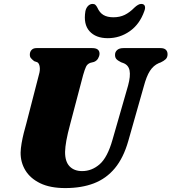

<svg xmlns="http://www.w3.org/2000/svg" viewBox="-20 -945 874 978"><path d="M553 -233 632.5 -509.5Q645.5 -557.5 640 -585.8Q634.5 -614 607.5 -624L596.5 -628Q578.5 -637 572 -645.2Q565.5 -653.5 566 -666.5Q566 -680.5 576.8 -690.2Q587.5 -700 608.5 -700H797.5Q816 -700 824.8 -691.5Q833.5 -683 833.5 -669Q833.5 -652.5 824 -643.5Q814.5 -634.5 798.5 -627L789 -623.5Q761.5 -611.5 743.8 -584Q726 -556.5 712 -503.5L633.5 -227Q609 -141 565.2 -88.2Q521.5 -35.5 458.5 -11.2Q395.5 13 312.5 13Q235.5 13 185 -11.5Q134.5 -36 109.5 -77Q84.5 -118 85 -168Q85.5 -189 90 -215.2Q94.5 -241.5 101.2 -268Q108 -294.5 114 -315.5L178.5 -565.5Q185 -587.5 182.2 -605Q179.5 -622.5 170 -628L154 -633.5Q142 -643 136.8 -649.8Q131.5 -656.5 132 -669Q132.5 -682 141.2 -691Q150 -700 165.5 -700H450Q487 -700 487 -671Q486.5 -659 479.5 -647Q472.5 -635 458.5 -629.5L440.5 -625Q425 -619.5 418.2 -605.2Q411.5 -591 403.5 -563L338.5 -316.5Q324 -263 318 -229.2Q312 -195.5 311.5 -171.5Q311 -122.5 334.2 -98Q357.5 -73.5 398.5 -73.5Q447.5 -73.5 487.5 -108.2Q527.5 -143 553 -233ZM557.5 -857Q590 -857 615.2 -869.2Q640.5 -881.5 664.5 -906Q674 -915 682.8 -920Q691.5 -925 699 -925Q713.5 -925 717.5 -914.8Q721.5 -904.5 715 -888Q691.5 -821.5 641 -786Q590.5 -750.5 529 -750.5Q468 -750.5 436 -786Q404 -821.5 415 -888Q418.5 -904.5 428.5 -914.8Q438.5 -925 452 -925Q461 -925 466.2 -920Q471.5 -915 476 -906Q487.5 -880 507.2 -868.5Q527 -857 557.5 -857Z"/></svg>

Font: Fraunces Black
Style: Italic
Weight: 900
Italic angle: -16°
Version: Version 1.000;[b76b70a41]